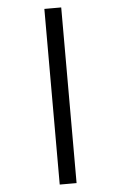

<svg xmlns="http://www.w3.org/2000/svg" viewBox="-64 -802 679 1078"><g transform="rotate(-5 275.5 -263.0)"><path d="M228 -758H323V232H228Z"/></g></svg>

Font: Noto Sans Nag Mundari SemiBold
Style: Regular
Weight: 600
Version: Version 1.000